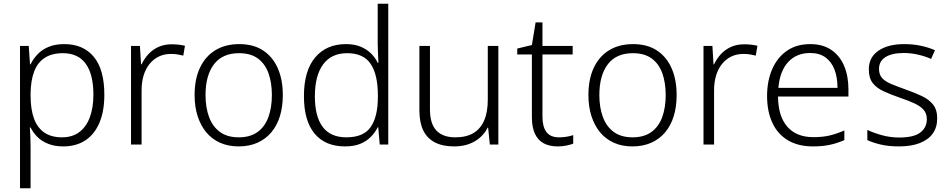

<svg xmlns="http://www.w3.org/2000/svg" viewBox="-20 -780 5123 1036"><path d="M327 -542Q429 -542 486 -473.5Q543 -405 543 -269Q543 -179 516 -116.5Q489 -54 439.5 -22Q390 10 321 10Q275 10 240 -4Q205 -18 182 -41Q159 -64 145 -92H141Q143 -67 144 -37.5Q145 -8 145 17V236H88V-532H135L142 -433H145Q159 -462 182.5 -487Q206 -512 242 -527Q278 -542 327 -542ZM319 -493Q260 -493 221.5 -468Q183 -443 164.5 -394.5Q146 -346 145 -276V-266Q145 -190 163.5 -140Q182 -90 219.5 -64.5Q257 -39 315 -39Q370 -39 407.5 -67Q445 -95 464.5 -146.5Q484 -198 484 -270Q484 -378 443 -435.5Q402 -493 319 -493Z M906 -541Q925 -541 943.5 -539Q962 -537 978 -533L969 -480Q953 -484 937 -486.5Q921 -489 903 -489Q866 -489 837 -475Q808 -461 787 -435Q766 -409 755 -373Q744 -337 744 -292V0H687V-532H735L741 -433H744Q758 -463 780.5 -487.5Q803 -512 834.5 -526.5Q866 -541 906 -541Z M1506 -267Q1506 -204 1490.5 -153.5Q1475 -103 1444.5 -66.5Q1414 -30 1369.5 -10Q1325 10 1267 10Q1212 10 1168 -9.5Q1124 -29 1093.5 -65.5Q1063 -102 1046.5 -153Q1030 -204 1030 -267Q1030 -353 1059 -414.5Q1088 -476 1142 -509Q1196 -542 1271 -542Q1348 -542 1400 -507.5Q1452 -473 1479 -411.5Q1506 -350 1506 -267ZM1089 -267Q1089 -199 1108.5 -147.5Q1128 -96 1167.5 -67.5Q1207 -39 1268 -39Q1330 -39 1369.5 -67.5Q1409 -96 1428 -147.5Q1447 -199 1447 -267Q1447 -333 1429 -384Q1411 -435 1372 -464Q1333 -493 1270 -493Q1180 -493 1134.5 -433Q1089 -373 1089 -267Z M1842 10Q1735 10 1677.5 -59Q1620 -128 1620 -261Q1620 -398 1680.5 -470Q1741 -542 1847 -542Q1892 -542 1925 -528.5Q1958 -515 1981.5 -492Q2005 -469 2018 -441H2022Q2021 -464 2019.5 -493Q2018 -522 2018 -545V-760H2075V0H2029L2021 -93H2018Q2004 -65 1981 -41.5Q1958 -18 1924 -4Q1890 10 1842 10ZM1849 -39Q1942 -39 1980.5 -95Q2019 -151 2019 -257V-266Q2019 -376 1980.5 -434.5Q1942 -493 1853 -493Q1768 -493 1723.5 -432.5Q1679 -372 1679 -260Q1679 -152 1721 -95.5Q1763 -39 1849 -39Z M2669 -532V0H2623L2614 -91H2611Q2597 -62 2571.5 -39Q2546 -16 2511 -3Q2476 10 2430 10Q2369 10 2327 -11.5Q2285 -33 2264 -76Q2243 -119 2243 -184V-532H2300V-189Q2300 -113 2334.5 -76Q2369 -39 2437 -39Q2496 -39 2534.5 -62Q2573 -85 2592.5 -130Q2612 -175 2612 -242V-532Z M2996 -39Q3019 -39 3039 -42.5Q3059 -46 3073 -51V-5Q3058 1 3036 5.5Q3014 10 2989 10Q2945 10 2914 -6.5Q2883 -23 2866.5 -58Q2850 -93 2850 -148V-486H2771V-518L2850 -537L2870 -659H2907V-532H3070V-486H2907V-151Q2907 -96 2928.5 -67.5Q2950 -39 2996 -39Z M3631 -267Q3631 -204 3615.5 -153.5Q3600 -103 3569.5 -66.5Q3539 -30 3494.5 -10Q3450 10 3392 10Q3337 10 3293 -9.5Q3249 -29 3218.5 -65.5Q3188 -102 3171.5 -153Q3155 -204 3155 -267Q3155 -353 3184 -414.5Q3213 -476 3267 -509Q3321 -542 3396 -542Q3473 -542 3525 -507.5Q3577 -473 3604 -411.5Q3631 -350 3631 -267ZM3214 -267Q3214 -199 3233.5 -147.5Q3253 -96 3292.5 -67.5Q3332 -39 3393 -39Q3455 -39 3494.5 -67.5Q3534 -96 3553 -147.5Q3572 -199 3572 -267Q3572 -333 3554 -384Q3536 -435 3497 -464Q3458 -493 3395 -493Q3305 -493 3259.5 -433Q3214 -373 3214 -267Z M3995 -541Q4014 -541 4032.5 -539Q4051 -537 4067 -533L4058 -480Q4042 -484 4026 -486.5Q4010 -489 3992 -489Q3955 -489 3926 -475Q3897 -461 3876 -435Q3855 -409 3844 -373Q3833 -337 3833 -292V0H3776V-532H3824L3830 -433H3833Q3847 -463 3869.5 -487.5Q3892 -512 3923.5 -526.5Q3955 -541 3995 -541Z M4352 -542Q4420 -542 4466 -510.5Q4512 -479 4535 -424Q4558 -369 4558 -298V-259H4178Q4179 -153 4228 -96.5Q4277 -40 4369 -40Q4418 -40 4455 -48.5Q4492 -57 4536 -76V-24Q4497 -7 4457.5 1.5Q4418 10 4367 10Q4287 10 4231.5 -23Q4176 -56 4147.5 -117.5Q4119 -179 4119 -262Q4119 -343 4146.5 -406.5Q4174 -470 4226 -506Q4278 -542 4352 -542ZM4351 -494Q4278 -494 4233 -445.5Q4188 -397 4180 -306H4499Q4499 -362 4483 -404Q4467 -446 4434.5 -470Q4402 -494 4351 -494Z M5037 -141Q5037 -93 5013 -59.5Q4989 -26 4943 -8Q4897 10 4831 10Q4775 10 4732.5 0Q4690 -10 4660 -24V-79Q4696 -62 4740.5 -50Q4785 -38 4832 -38Q4911 -38 4946 -65Q4981 -92 4981 -137Q4981 -167 4964.5 -186.5Q4948 -206 4915.5 -221.5Q4883 -237 4835 -253Q4786 -270 4748 -287.5Q4710 -305 4689 -332Q4668 -359 4668 -406Q4668 -471 4720 -506.5Q4772 -542 4859 -542Q4907 -542 4949 -533Q4991 -524 5025 -509L5004 -462Q4973 -476 4934.5 -485Q4896 -494 4856 -494Q4793 -494 4758 -472Q4723 -450 4723 -408Q4723 -377 4740 -358.5Q4757 -340 4789.5 -326.5Q4822 -313 4867 -297Q4915 -280 4953.5 -262Q4992 -244 5014.5 -216Q5037 -188 5037 -141Z"/></svg>

Font: Noto Sans Hebrew Light
Style: Regular
Weight: 300
Designer: Monotype Design Team
Foundry: Monotype Imaging Inc.
Version: Version 2.003